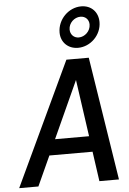

<svg xmlns="http://www.w3.org/2000/svg" viewBox="-68 -1039 729 1085"><g transform="rotate(-5 296.5 -496.5)"><path d="M397 -761C467 -761 530 -821 530 -896C530 -952 492 -993 434 -993C363 -993 300 -931 300 -856C300 -801 340 -761 397 -761ZM425 -935C453 -935 473 -915 473 -887C473 -849 440 -819 406 -819C378 -819 358 -840 358 -868C358 -905 390 -935 425 -935ZM451 0H562L452 -700H325L-4 0H105L182 -169H427ZM222 -258 369 -581 415 -258Z"/></g></svg>

Font: Arthouse Owned Medium
Style: Italic
Weight: 500
Italic angle: -10°
Designer: Jeremy Tribby
Foundry: Tribby Type
Version: Version 1.000;PS 001.000;hotconv 1.0.88;makeotf.lib2.5.64775